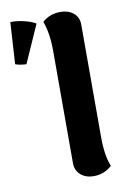

<svg xmlns="http://www.w3.org/2000/svg" viewBox="-83 -764 571 832"><g transform="rotate(-10 202.5 -348.0)"><path d="M262.2 15.1Q227.1 15.1 204.6 -4.4Q182.1 -23.9 182.1 -56.2V-550.8Q182.1 -628.4 162.1 -681.2Q194.3 -710.9 242.2 -710.9Q276.9 -710.9 299.3 -692.1Q321.8 -673.3 321.8 -641.1V-146Q321.8 -64.9 341.8 -16.1Q307.6 15.1 262.2 15.1ZM9.8 -522 21 -705.1Q47.4 -706.5 81.1 -698.5Q114.7 -690.4 131.8 -679.2L58.1 -513.2Q25.4 -515.1 9.8 -522Z"/></g></svg>

Font: Arima
Style: Bold
Weight: 700
Designer: Joana Correia and Natanael Gama
Foundry: NDISCOVER
Version: Version 1.100;Glyphs 3.1.2 (3151)